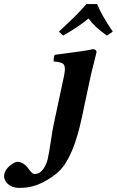

<svg xmlns="http://www.w3.org/2000/svg" viewBox="-143 -683 569 935"><path d="M330.1 -663.1Q352.5 -607.4 406.2 -528.8L377.4 -509.8Q318.8 -550.8 288.1 -592.8Q241.2 -553.7 164.6 -509.8L143.6 -528.8Q239.7 -617.2 277.8 -663.1ZM168.9 -314Q179.2 -361.3 163.6 -373Q151.9 -380.9 118.7 -383.8Q116.7 -401.9 123.5 -416Q280.3 -436 301.3 -441.9Q305.2 -442.9 307.6 -443.8Q329.1 -442.4 326.7 -426.8Q326.2 -425.3 300.3 -320.8L255.4 -109.9Q214.4 83 145 150.4Q130.4 164.1 113.8 175.8Q48.3 222.2 -13.2 230Q-31.2 231.9 -50.3 231.9Q-87.4 231.9 -110.4 207Q-126.5 188 -122.1 165Q-116.2 137.2 -82 114.3Q-67.9 105.5 -59.1 105Q-29.3 105 -5.4 137.2Q0.5 144.5 1 146Q13.2 161.6 20 163.1Q23.9 163.6 27.3 164.1Q59.1 164.1 80.1 118.7Q86.4 105 89.4 91.8Q96.7 57.6 105 2Q112.3 -48.8 118.2 -76.2Z"/></svg>

Font: Linux Libertine Slanted O
Style: Bold Slanted
Weight: 700
Designer: Philipp H. Poll
Foundry: Philipp H. Poll
Version: Version 5.0.0